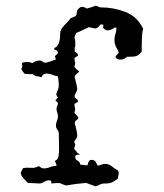

<svg xmlns="http://www.w3.org/2000/svg" viewBox="-20 -647 577 676"><path d="M317 -627Q322 -626 326 -623.5Q330 -621 335 -621Q380 -621 421.5 -605Q463 -589 484 -546Q482 -540 481 -529.5Q480 -519 479.5 -507Q479 -495 479 -483.5Q479 -472 479 -465Q466 -450 456 -448.5Q446 -447 427 -447Q417 -437 403 -437Q398 -437 392.5 -440Q387 -443 387 -449L398 -461Q396 -469 393 -473.5Q390 -478 388 -482.5Q386 -487 384.5 -492.5Q383 -498 383 -508Q383 -518 386.5 -527.5Q390 -537 390 -548L385 -551Q379 -546 372 -543Q365 -540 357 -540Q355 -540 351 -542L343 -549L344 -560L334 -561Q330 -557 326 -552Q322 -547 316 -547Q310 -547 304 -549Q298 -551 292 -551Q281 -546 270 -540.5Q259 -535 248 -531L242 -515Q245 -508 245 -499.5Q245 -491 245 -483L243 -480V-466L253 -458L255 -451L242 -443Q243 -438 243 -434Q243 -430 245 -425L242 -412Q245 -407 249.5 -403Q254 -399 259 -395Q254 -390 248.5 -385.5Q243 -381 243 -374Q245 -368 248.5 -353.5Q252 -339 252 -333Q252 -331 248.5 -323Q245 -315 243 -313V-304L253 -296L255 -289L242 -281Q243 -276 243 -272Q243 -268 245 -263L242 -250Q245 -245 250 -241Q255 -237 256 -230Q252 -226 247.5 -222.5Q243 -219 243 -212Q244 -211 245.5 -205Q247 -199 248.5 -192Q250 -185 251 -179Q252 -173 252 -171Q252 -164 248 -158.5Q244 -153 241 -148L245 -138L241 -123Q244 -119 247 -116Q250 -113 252 -109L262 -103Q257 -103 251 -102Q245 -101 245 -94Q245 -85 253.5 -81Q262 -77 262 -68Q275 -65 288 -65Q289 -70 291 -75.5Q293 -81 298 -84H306L314 -81Q318 -77 319.5 -72Q321 -67 325 -64Q332 -65 337.5 -67.5Q343 -70 350 -70Q363 -70 373.5 -61.5Q384 -53 395 -47Q396 -45 397 -42.5Q398 -40 398 -38Q398 -33 396.5 -28Q395 -23 395 -18Q384 -10 375.5 -5.5Q367 -1 353 -1Q343 -1 339 0Q335 1 332 2.5Q329 4 326 5.5Q323 7 316 9L283 -3Q246 0 213 6Q202 3 197.5 0.5Q193 -2 188.5 -2.5Q184 -3 178.5 -2.5Q173 -2 161 -1L160 -11L152 -12Q143 -12 135 -6.5Q127 -1 118 -1Q108 -1 98 -2Q88 -3 78 -3Q72 -9 62.5 -19.5Q53 -30 53 -39L61 -55Q72 -57 78.5 -56.5Q85 -56 96 -56Q100 -56 106.5 -58Q113 -60 117 -62Q121 -59 125 -56.5Q129 -54 134 -54Q145 -54 156 -58.5Q167 -63 179 -63Q179 -68 177 -72Q175 -76 173 -80Q184 -85 186 -97Q188 -109 188 -120L187 -178Q187 -184 182 -190.5Q177 -197 177 -205Q177 -213 180.5 -221.5Q184 -230 184 -238Q184 -245 181.5 -251Q179 -257 179 -264Q179 -269 181.5 -274Q184 -279 184 -284L175 -294L184 -304L178 -313Q179 -321 183 -329Q187 -337 187 -346Q187 -361 184 -378Q173 -380 163.5 -384Q154 -388 143 -388Q131 -388 126 -375Q115 -379 110 -378.5Q105 -378 95 -386Q88 -386 81 -386Q74 -386 67 -387Q60 -394 55 -404L59 -414Q57 -418 57 -421Q57 -427 64.5 -428Q72 -429 77 -429Q84 -429 94 -425Q99 -429 106 -431.5Q113 -434 120 -434Q125 -434 130 -430Q135 -426 140 -426Q141 -426 146.5 -427.5Q152 -429 158 -431Q164 -433 169.5 -435Q175 -437 177 -438L173 -449L184 -460L182 -468L170 -474Q171 -478 175 -480Q179 -482 182.5 -486.5Q186 -491 189 -501Q192 -511 192 -531Q192 -538 196.5 -545Q201 -552 207 -558.5Q213 -565 219 -571Q225 -577 229 -583Q238 -587 242 -588.5Q246 -590 247.5 -592Q249 -594 249.5 -598Q250 -602 252 -611Q255 -615 259.5 -619Q264 -623 269 -623Q274 -623 278 -621Q282 -619 286 -617Q294 -619 301.5 -621.5Q309 -624 317 -627Z"/></svg>

Font: ErikasBuero
Style: Regular
Weight: 400
Designer: Peter Wiegel
Foundry: Peter Wiegel
Version: Version 1.006